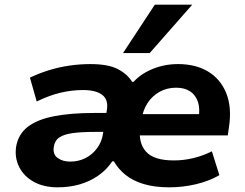

<svg xmlns="http://www.w3.org/2000/svg" viewBox="-20 -790 1049 821"><path d="M227 11Q167 11 124.5 -12.5Q82 -36 62 -76Q42 -116 49 -163Q58 -216 98.5 -247.5Q139 -279 211 -293Q283 -307 384 -307H462L450 -226H386Q330 -226 292 -221Q254 -216 234 -202.5Q214 -189 210 -162Q205 -130 226.5 -114.5Q248 -99 280 -99Q316 -99 345.5 -114Q375 -129 395 -156Q415 -183 420 -216L437 -320Q444 -364 417 -384.5Q390 -405 334 -405Q287 -405 238.5 -393.5Q190 -382 137 -356L108 -458Q148 -477 190 -490Q232 -503 277 -509.5Q322 -516 366 -516Q442 -516 483 -495Q524 -474 545 -440H551Q583 -475 633.5 -495.5Q684 -516 741 -516Q817 -516 870 -484Q923 -452 947.5 -391.5Q972 -331 959 -246L954 -211H550L564 -302H847L829 -284Q836 -325 826.5 -354Q817 -383 793.5 -399Q770 -415 733 -415Q694 -415 662.5 -397.5Q631 -380 611 -349.5Q591 -319 585 -277L580 -248Q570 -181 603.5 -142.5Q637 -104 723 -104Q766 -104 807 -114Q848 -124 886 -143L918 -41Q873 -15 817 -2Q761 11 705 11Q641 11 594.5 -3Q548 -17 517 -42Q486 -67 467 -100H460Q436 -64 400 -39Q364 -14 320.5 -1.5Q277 11 227 11ZM506 -563 642 -770H802L620 -563Z"/></svg>

Font: Nunito Sans 6pt ExtraBold
Style: Italic
Weight: 800
Italic angle: -9°
Version: Version 3.101;gftools[0.9.27]